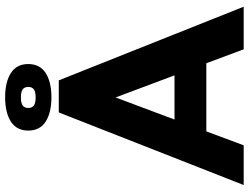

<svg xmlns="http://www.w3.org/2000/svg" viewBox="-128 -818 947 730"><g transform="rotate(-90 345.0 -453.5)"><path d="M282 -703H404L684 0H522L469 -142H210L157 0H6ZM255 -263H423L339 -487ZM340 -731Q281 -731 247 -753Q213 -775 213 -819Q213 -863 247 -885Q281 -907 340 -907Q398 -907 432 -885Q466 -863 466 -819Q466 -775 432 -753Q398 -731 340 -731ZM340 -791Q361 -791 370 -798Q379 -805 379 -819Q379 -833 370 -840Q361 -847 340 -847Q317 -847 308 -840Q299 -833 299 -819Q299 -805 308 -798Q317 -791 340 -791Z"/></g></svg>

Font: Tilda Sans Extra Bold
Style: Regular
Weight: 800
Designer: ParaType Ltd
Foundry: ParaType Ltd
Version: Version 1.009